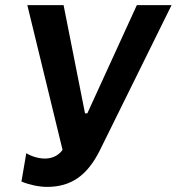

<svg xmlns="http://www.w3.org/2000/svg" viewBox="-20 -720 692 752"><path d="M164 12C259 12 322 -33 371 -131L652 -700H516L322 -276H313L229 -700H87L225 -133C208 -109 182 -99 156 -99C129 -99 100 -109 83 -120L64 -9C92 3 132 12 164 12Z"/></svg>

Font: Fixel Text 20240404 SemiBold
Style: Italic
Weight: 600
Width: 4
Italic angle: -10°
Designer: AlfaBravo + MacPaw
Foundry: Kyrylo Tkachov, Marchela Mozhyna, Serhii Makarenko, Maria Weinstein, Zakhar Kryvoshyya
Version: Version 1.211;Glyphs 3.2 (3225)